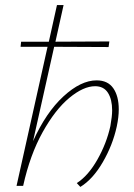

<svg xmlns="http://www.w3.org/2000/svg" viewBox="-20 -731 527 755"><path d="M447 -301Q447 -270 439 -233Q423 -160 384 -93Q345 -26 296 4L282 -11Q327 -40 363 -103.5Q399 -167 414 -235Q421 -274 421 -297Q421 -340 404.5 -366Q388 -392 354 -392Q308 -392 252.5 -346Q197 -300 147.5 -211Q98 -122 71 0H45L167 -547H61L63 -567H172L204 -711H230L198 -567L410 -568L407 -546L193 -547L110 -176Q161 -289 229.5 -352Q298 -415 360 -415Q404 -415 425.5 -384Q447 -353 447 -301Z"/></svg>

Font: Ysabeau Infant Extralight
Style: Italic
Weight: 200
Italic angle: -12°
Designer: Christian Thalmann (Catharsis Fonts)
Version: Version 0.003